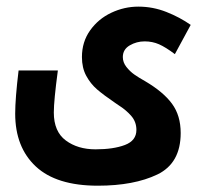

<svg xmlns="http://www.w3.org/2000/svg" viewBox="-20 -570 640 594"><path d="M27 -218.5Q27 -265 37.5 -352H159Q146.5 -258.5 146.5 -222Q146.5 -163 183.5 -135.5Q220.5 -108 275.5 -108Q331 -108 366.5 -121.5Q402 -135 402 -168Q402 -193 386.2 -211.2Q370.5 -229.5 346 -245L336.5 -251.5Q300.5 -276 280.2 -293.5Q260 -311 246.8 -335.5Q233.5 -360 233.5 -393.5Q233.5 -440.5 258.8 -476Q284 -511.5 324.2 -530.5Q364.5 -549.5 408 -549.5Q453 -549.5 494.8 -533Q536.5 -516.5 570 -493L521 -402.5Q492.5 -424 472 -433Q451.5 -442 427.5 -442Q402.5 -442 381.2 -429.5Q360 -417 360 -393.5Q360 -377 371 -363Q382 -349 395.5 -339.5Q409 -330 429.5 -318.5Q485.5 -285.5 512.2 -249Q539 -212.5 539 -158.5Q539 -65 466.8 -30.2Q394.5 4.5 282.5 4.5Q154.5 4.5 90.8 -55Q27 -114.5 27 -218.5Z"/></svg>

Font: JuliaMono ExtraBoldItalic
Style: Regular
Weight: 800
Italic angle: -9°
Monospace: yes
Designer: cormullion
Foundry: corm
Version: Version 0.049; ttfautohint (v1.8.4)